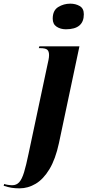

<svg xmlns="http://www.w3.org/2000/svg" viewBox="-143 -789 478 1049"><path d="M217 -629Q188 -629 166.5 -643Q145 -657 145 -687Q145 -732 175 -750.5Q205 -769 241 -769Q270 -769 292.5 -756Q315 -743 315 -711Q315 -629 217 -629ZM-36 240Q-61 240 -79.5 237Q-98 234 -123 226L-120 216Q-113 219 -99.5 221Q-86 223 -76 223Q-53 223 -38 206.5Q-23 190 -11.5 152Q0 114 13 51L115 -429Q119 -447 122 -461.5Q125 -476 125 -488Q125 -509 115 -517.5Q105 -526 76 -526H69L72 -536H291L179 -7Q160 81 127 135.5Q94 190 52 215Q10 240 -36 240Z"/></svg>

Font: Noto Serif Display ExtraCondensed ExtraBold
Style: Italic
Weight: 800
Width: 2
Italic angle: -12°
Designer: Monotype Design Team
Foundry: Monotype Imaging Inc.
Version: Version 2.009